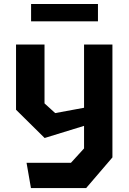

<svg xmlns="http://www.w3.org/2000/svg" viewBox="-20 -762 660 982"><path d="M115.8 70.6H342.9L409.9 -2.8V-153.7V-176.6V-534.2H555V43.1L420.5 200H138.3ZM62 -200.7V-534.2H207.7V-233.2L262.3 -183.6L490.9 -225.8V-143.2L208.3 -56.2ZM139 -741.6H481V-652.8H139Z"/></svg>

Font: Monaspace Krypton Var ExLight
Style: Regular
Weight: 200
Designer: Riley Cran and the Lettermatic Team
Version: Version 1.200 (Monaspace Krypton Var)